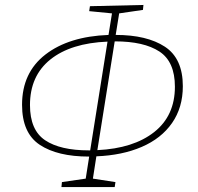

<svg xmlns="http://www.w3.org/2000/svg" viewBox="-20 -735 799 775"><path d="M369 -104 355 -14 446 0 443 20H228L230 0L326 -14L340 -103H339Q212 -103 140.5 -150.5Q69 -198 69 -312Q69 -442 163.5 -515Q258 -588 418 -594L432 -681L340 -690L343 -710L559 -715L557 -695L461 -681L447 -594Q573 -594 645.5 -546.5Q718 -499 718 -387Q718 -301 674.5 -238.5Q631 -176 552 -142Q473 -108 369 -104ZM443 -568 373 -129Q519 -136 602.5 -202Q686 -268 686 -385Q686 -486 623.5 -527Q561 -568 444 -568ZM344 -128 414 -567Q266 -561 183.5 -495Q101 -429 101 -311Q101 -210 162 -169Q223 -128 339 -128Z"/></svg>

Font: Bitter Pro ExtraLight
Style: Italic
Weight: 275
Italic angle: -9°
Designer: Sol Matas, and Bitter project Authors
Foundry: Sol Matas
Version: Version 1.010